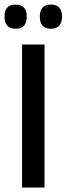

<svg xmlns="http://www.w3.org/2000/svg" viewBox="-27 -838 297 858"><path d="M172 0H71.5V-639H172ZM42.5 -709.5Q18 -709.5 5.5 -723.2Q-7 -737 -7 -762V-765.5Q-7 -790.5 5.5 -804Q18 -817.5 42.5 -817.5Q68 -817.5 80.2 -804Q92.5 -790.5 92.5 -765.5V-762Q92.5 -737 80.2 -723.2Q68 -709.5 42.5 -709.5ZM200.5 -709.5Q175.5 -709.5 163.2 -723.2Q151 -737 151 -762V-765.5Q151 -790.5 163.2 -804Q175.5 -817.5 200.5 -817.5Q225.5 -817.5 237.8 -804Q250 -790.5 250 -765.5V-762Q250 -737 237.8 -723.2Q225.5 -709.5 200.5 -709.5Z"/></svg>

Font: Anek Tamil Medium
Style: Regular
Weight: 500
Designer: Aadarsh Rajan (Tamil), Yesha Goshar (Latin)
Foundry: Ek Type
Version: Version 1.003